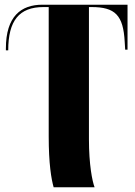

<svg xmlns="http://www.w3.org/2000/svg" viewBox="-20 -556 575 816"><path d="M208 240H382C372 214 358 143 358 36V-526H369C470 -526 504 -491 510 -378L512 -345H522V-536H160C70 -536 5 -487 5 -350V-342H15C15 -468 61 -526 165 -526H187V24C187 140 198 205 208 240Z"/></svg>

Font: Noto Serif Display Condensed Black
Style: Regular
Weight: 900
Width: 3
Designer: Monotype Design Team
Foundry: Monotype Imaging Inc.
Version: Version 2.009